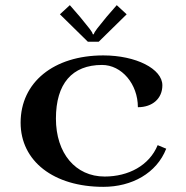

<svg xmlns="http://www.w3.org/2000/svg" viewBox="-20 -720 720 745"><path d="M212.5 -664.5 321 -558H363L471.5 -664.5L433 -700L393.5 -654.5C361.6 -614.8 346 -597.7 344 -587H340C338 -597.7 325.6 -611.1 290.5 -654.5L251 -700ZM60 -244C60 -94.6 188.4 5 381 5C491.3 5 587.6 -47.6 625 -143L591.8 -156.8C559.2 -77.6 478.3 -35 386 -35C273.1 -35 197 -125 197 -260C197 -395.2 259.6 -468 376 -468C452.1 -468 515 -394.1 515 -304C572 -304 610 -338 610 -389C610 -453 507.4 -505 381 -505C188.4 -505 60 -400.6 60 -244Z"/></svg>

Font: Prida01
Style: Black
Weight: 900
Designer: gluk
Foundry: gluk
Version: Version 00.072